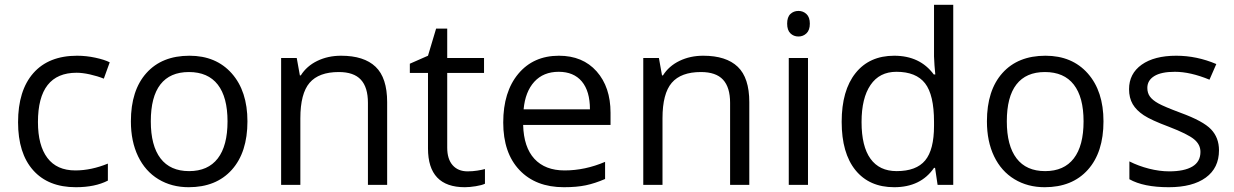

<svg xmlns="http://www.w3.org/2000/svg" viewBox="-20 -780 5208 810"><path d="M299.8 9.8Q183.6 9.8 119.9 -61.8Q56.2 -133.3 56.2 -264.2Q56.2 -398.4 120.8 -471.7Q185.5 -544.9 305.2 -544.9Q343.8 -544.9 382.3 -536.6Q420.9 -528.3 442.9 -517.1L418 -448.2Q391.1 -459 359.4 -466.1Q327.6 -473.1 303.2 -473.1Q140.1 -473.1 140.1 -265.1Q140.1 -166.5 179.9 -113.8Q219.7 -61 297.9 -61Q364.7 -61 435.1 -89.8V-18.1Q381.3 9.8 299.8 9.8Z M1023.9 -268.1Q1023.9 -137.2 958 -63.7Q892.1 9.8 775.9 9.8Q704.1 9.8 648.4 -23.9Q592.8 -57.6 562.5 -120.6Q532.2 -183.6 532.2 -268.1Q532.2 -398.9 597.7 -471.9Q663.1 -544.9 779.3 -544.9Q891.6 -544.9 957.8 -470.2Q1023.9 -395.5 1023.9 -268.1ZM616.2 -268.1Q616.2 -165.5 657.2 -111.8Q698.2 -58.1 777.8 -58.1Q857.4 -58.1 898.7 -111.6Q939.9 -165 939.9 -268.1Q939.9 -370.1 898.7 -423.1Q857.4 -476.1 776.9 -476.1Q697.3 -476.1 656.7 -423.8Q616.2 -371.6 616.2 -268.1Z M1532.2 0V-346.2Q1532.2 -411.6 1502.4 -443.8Q1472.7 -476.1 1409.2 -476.1Q1325.2 -476.1 1286.1 -430.7Q1247.1 -385.3 1247.1 -280.8V0H1166V-535.2H1231.9L1245.1 -461.9H1249Q1273.9 -501.5 1318.8 -523.2Q1363.8 -544.9 1418.9 -544.9Q1515.6 -544.9 1564.5 -498.3Q1613.3 -451.7 1613.3 -349.1V0Z M1952.6 -57.1Q1974.1 -57.1 1994.1 -60.3Q2014.2 -63.5 2025.9 -66.9V-4.9Q2012.7 1.5 1987.1 5.6Q1961.4 9.8 1940.9 9.8Q1785.6 9.8 1785.6 -153.8V-472.2H1709V-511.2L1785.6 -544.9L1819.8 -659.2H1866.7V-535.2H2022V-472.2H1866.7V-157.2Q1866.7 -108.9 1889.6 -83Q1912.6 -57.1 1952.6 -57.1Z M2358.9 9.8Q2240.2 9.8 2171.6 -62.5Q2103 -134.8 2103 -263.2Q2103 -392.6 2166.7 -468.8Q2230.5 -544.9 2337.9 -544.9Q2438.5 -544.9 2497.1 -478.8Q2555.7 -412.6 2555.7 -304.2V-252.9H2187Q2189.5 -158.7 2234.6 -109.9Q2279.8 -61 2361.8 -61Q2448.2 -61 2532.7 -97.2V-24.9Q2489.7 -6.3 2451.4 1.7Q2413.1 9.8 2358.9 9.8ZM2336.9 -477.1Q2272.5 -477.1 2234.1 -435.1Q2195.8 -393.1 2189 -318.8H2468.8Q2468.8 -395.5 2434.6 -436.3Q2400.4 -477.1 2336.9 -477.1Z M3060.1 0V-346.2Q3060.1 -411.6 3030.3 -443.8Q3000.5 -476.1 2937 -476.1Q2853 -476.1 2814 -430.7Q2774.9 -385.3 2774.9 -280.8V0H2693.8V-535.2H2759.8L2772.9 -461.9H2776.9Q2801.8 -501.5 2846.7 -523.2Q2891.6 -544.9 2946.8 -544.9Q3043.5 -544.9 3092.3 -498.3Q3141.1 -451.7 3141.1 -349.1V0Z M3388.7 0H3307.6V-535.2H3388.7ZM3300.8 -680.2Q3300.8 -708 3314.5 -720.9Q3328.1 -733.9 3348.6 -733.9Q3368.2 -733.9 3382.3 -720.7Q3396.5 -707.5 3396.5 -680.2Q3396.5 -652.8 3382.3 -639.4Q3368.2 -626 3348.6 -626Q3328.1 -626 3314.5 -639.4Q3300.8 -652.8 3300.8 -680.2Z M3924.8 -71.8H3920.4Q3864.3 9.8 3752.4 9.8Q3647.5 9.8 3589.1 -62Q3530.8 -133.8 3530.8 -266.1Q3530.8 -398.4 3589.4 -471.7Q3647.9 -544.9 3752.4 -544.9Q3861.3 -544.9 3919.4 -465.8H3925.8L3922.4 -504.4L3920.4 -542V-759.8H4001.5V0H3935.5ZM3762.7 -58.1Q3845.7 -58.1 3883.1 -103.3Q3920.4 -148.4 3920.4 -249V-266.1Q3920.4 -379.9 3882.6 -428.5Q3844.7 -477.1 3761.7 -477.1Q3690.4 -477.1 3652.6 -421.6Q3614.7 -366.2 3614.7 -265.1Q3614.7 -162.6 3652.3 -110.4Q3689.9 -58.1 3762.7 -58.1Z M4635.3 -268.1Q4635.3 -137.2 4569.3 -63.7Q4503.4 9.8 4387.2 9.8Q4315.4 9.8 4259.8 -23.9Q4204.1 -57.6 4173.8 -120.6Q4143.6 -183.6 4143.6 -268.1Q4143.6 -398.9 4209 -471.9Q4274.4 -544.9 4390.6 -544.9Q4502.9 -544.9 4569.1 -470.2Q4635.3 -395.5 4635.3 -268.1ZM4227.5 -268.1Q4227.5 -165.5 4268.6 -111.8Q4309.6 -58.1 4389.2 -58.1Q4468.8 -58.1 4510 -111.6Q4551.3 -165 4551.3 -268.1Q4551.3 -370.1 4510 -423.1Q4468.8 -476.1 4388.2 -476.1Q4308.6 -476.1 4268.1 -423.8Q4227.5 -371.6 4227.5 -268.1Z M5122.6 -146Q5122.6 -71.3 5066.9 -30.8Q5011.2 9.8 4910.6 9.8Q4804.2 9.8 4744.6 -23.9V-99.1Q4783.2 -79.6 4827.4 -68.4Q4871.6 -57.1 4912.6 -57.1Q4976.1 -57.1 5010.3 -77.4Q5044.4 -97.7 5044.4 -139.2Q5044.4 -170.4 5017.3 -192.6Q4990.2 -214.8 4911.6 -245.1Q4836.9 -272.9 4805.4 -293.7Q4773.9 -314.5 4758.5 -340.8Q4743.2 -367.2 4743.2 -403.8Q4743.2 -469.2 4796.4 -507.1Q4849.6 -544.9 4942.4 -544.9Q5028.8 -544.9 5111.3 -509.8L5082.5 -443.8Q5002 -477.1 4936.5 -477.1Q4878.9 -477.1 4849.6 -459Q4820.3 -440.9 4820.3 -409.2Q4820.3 -387.7 4831.3 -372.6Q4842.3 -357.4 4866.7 -343.8Q4891.1 -330.1 4960.4 -304.2Q5055.7 -269.5 5089.1 -234.4Q5122.6 -199.2 5122.6 -146Z"/></svg>

Font: f07869316
Style: Regular
Weight: 400
Foundry: Ascender Corporation
Version: Version 1.10